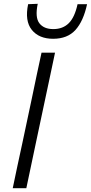

<svg xmlns="http://www.w3.org/2000/svg" viewBox="-20 -990 478 1010"><path d="M47 0Q59.5 -60 71.2 -115.2Q83 -170.5 97.5 -237L147.5 -472.5Q161.5 -540.5 173.5 -597Q185.5 -653.5 198.5 -713H269.5Q257 -653.5 245 -597Q233 -540.5 218.5 -472.5L168.5 -237Q154.5 -170.5 142.8 -115.2Q131 -60 118.5 0ZM259.5 -786Q185 -786 147.2 -833Q109.5 -880 128 -968L178.5 -970Q163.5 -898.5 187 -867.8Q210.5 -837 260.5 -837Q310.5 -837 341.8 -868Q373 -899 388 -968H438Q419 -879 377 -832.5Q335 -786 259.5 -786Z"/></svg>

Font: Commissioner Light
Style: Italic
Weight: 300
Italic angle: -12°
Designer: Kostas Bartsokas
Foundry: Kostas Bartsokas
Version: Version 1.000; ttfautohint (v1.8.3)